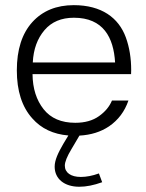

<svg xmlns="http://www.w3.org/2000/svg" viewBox="-20 -522 569 746"><path d="M364.3 151.9C338.9 161.1 315.4 165.5 293.9 165.5C255.4 165.5 231.9 148.9 231.9 121.6C231.9 106.9 240.7 85.4 257.8 57.1L288.6 4.9C334 2.4 372.1 -9.8 403.8 -31.2C439.5 -55.7 464.4 -88.9 479 -131.3H415C405.3 -107.9 388.7 -87.9 364.7 -70.8C340.8 -53.7 310.1 -44.9 272.5 -44.9C218.3 -44.9 177.2 -62.5 149.4 -97.7C121.6 -132.8 106.9 -178.2 106.4 -233.9H489.3C489.7 -239.3 489.7 -244.1 489.7 -249.5C489.7 -295.9 482.9 -338.4 468.8 -377C440.9 -453.1 374.5 -502 266.6 -502C199.2 -502 145.5 -480 105.5 -436C65.4 -391.6 45.4 -329.1 45.4 -248.5C45.4 -168.9 65.4 -106.4 105.5 -62C140.1 -22.5 187 -0.5 245.6 4.4L225.6 37.6C205.6 72.3 192.4 100.1 192.4 125.5C192.4 172.9 230 203.6 288.1 203.6C314.9 203.6 344.2 197.8 377 186ZM107.4 -279.3C109.9 -330.6 125 -372.1 152.8 -404.8C180.2 -437 218.3 -453.1 267.1 -453.1C381.3 -453.1 421.4 -376.5 427.2 -279.3Z"/></svg>

Font: Estedad Light
Style: Regular
Weight: 300
Designer: Amin Abedi
Version: Version 7.3